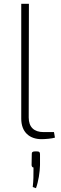

<svg xmlns="http://www.w3.org/2000/svg" viewBox="-20 -720 317 1003"><path d="M131 -700H91V-100C91 -31 133 7 197 7C216 7 252 4 267 -1L262 -30H207C158 -30 130 -56 130 -106ZM174 71H162C151 71 145 75 146 86L145 142C145 150 150 155 155 155C155 200 155 221 151 257L168 263C181 227 188 180 189 143V86C189 75 185 71 174 71Z"/></svg>

Font: Exo 2 Extra Light
Style: Regular
Weight: 250
Designer: Natanael Gama
Version: Version 1.001;PS 001.001;hotconv 1.0.88;makeotf.lib2.5.64775